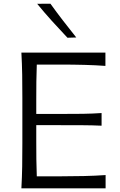

<svg xmlns="http://www.w3.org/2000/svg" viewBox="-20 -1032 659 1052"><path d="M97.2 0Q100.6 -62.5 101.6 -120.1Q102.5 -177.7 102.5 -246.6V-495.6Q102.5 -564.9 101.6 -622.8Q100.6 -680.7 97.2 -743.7H557.6V-670.9Q504.4 -674.8 443.8 -676.5Q383.3 -678.2 300.8 -678.2H181.6Q179.7 -630.9 179.2 -584.5Q178.7 -538.1 178.7 -484.4V-407.7H308.6Q381.3 -407.7 434.3 -408.4Q487.3 -409.2 536.6 -412.6V-343.3Q484.4 -345.7 431.6 -345.9Q378.9 -346.2 307.6 -346.2H178.7V-257.8Q178.7 -204.6 179.2 -158.7Q179.7 -112.8 181.6 -65.9H307.6Q377 -65.9 439 -67.4Q501 -68.8 558.6 -72.8V0ZM349.6 -825.2Q306.2 -871.1 264.4 -917.2Q222.7 -963.4 183.6 -1011.2L256.3 -1011.7Q289.6 -965.3 325.2 -919.2Q360.8 -873 397.9 -826.7Z"/></svg>

Font: Pinar DS1 Regular
Style: Regular
Weight: 400
Designer: Amin Abedi
Version: Version 3.000